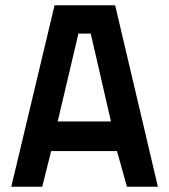

<svg xmlns="http://www.w3.org/2000/svg" viewBox="-20 -712 645 732"><path d="M23 0H141L175 -136H426L464 0H582L419 -692H188ZM279 -584H326L403 -249H200Z"/></svg>

Font: TitilliumText22L
Style: 800 wt
Weight: 800
Designer: Campivisivi
Foundry: Campivisivi
Version: 1.000